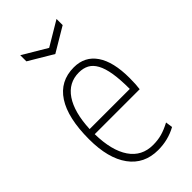

<svg xmlns="http://www.w3.org/2000/svg" viewBox="-241 -832 906 906"><g transform="rotate(-45 212.0 -379.5)"><path d="M239 9Q146 9 95 -61Q44 -131 44 -258Q44 -400 92.5 -474.5Q141 -549 233 -549Q306 -549 345 -492Q384 -435 384 -327Q384 -303 383 -287.5Q382 -272 380 -256H80Q82 -145 123 -85Q164 -25 239 -25Q271 -25 298 -32.5Q325 -40 357 -57L362 -22Q306 9 239 9ZM233 -515Q164 -515 124.5 -456.5Q85 -398 80 -290H348Q348 -353 341 -396Q334 -439 319.5 -465.5Q305 -492 283.5 -503.5Q262 -515 233 -515ZM95 -768 216 -696 337 -768V-727L216 -655L95 -727Z"/></g></svg>

Font: Encode Sans Compressed
Style: Thin
Weight: 100
Designer: Pablo Impallari, Andres Torresi
Foundry: Pablo Impallari, Andres Torresi
Version: Version 1.000; ttfautohint (v1.00) -l 8 -r 50 -G 200 -x 14 -